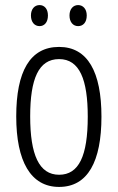

<svg xmlns="http://www.w3.org/2000/svg" viewBox="-20 -727 464 757"><path d="M102 -666C102 -640 116 -624 136 -624C155 -624 169 -639 169 -666C169 -692 155 -707 136 -707C116 -707 102 -691 102 -666ZM254 -666C254 -640 268 -624 288 -624C308 -624 322 -639 322 -666C322 -692 307 -707 288 -707C269 -707 254 -692 254 -666ZM380 -267C380 -443 326 -542 213 -542C98 -542 44 -445 44 -268C44 -91 101 10 213 10C326 10 380 -90 380 -267ZM99 -268C99 -416 132 -494 213 -494C294 -494 326 -413 326 -267C326 -112 291 -38 213 -38C134 -38 99 -117 99 -268Z"/></svg>

Font: Noto Sans Devanagari UI ExtraCondensed Light
Style: Regular
Weight: 300
Width: 2
Designer: Jelle Bosma - Monotype Design Team
Foundry: Monotype Imaging Inc.
Version: Version 2.004